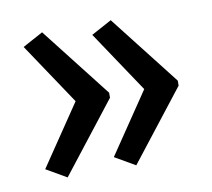

<svg xmlns="http://www.w3.org/2000/svg" viewBox="-55 -528 585 529"><g transform="rotate(-10 237.5 -264.0)"><path d="M439 -257 286 -61 229 -94 344 -264 229 -436 286 -467 439 -271ZM247 -257 94 -61 37 -94 152 -264 37 -436 94 -467 247 -271Z"/></g></svg>

Font: Noto Sans Ethiopic Cond
Style: Regular
Weight: 400
Width: 3
Designer: Monotype Design Team
Foundry: Monotype Imaging Inc.
Version: Version 2.102; ttfautohint (v1.8.4.7-5d5b)